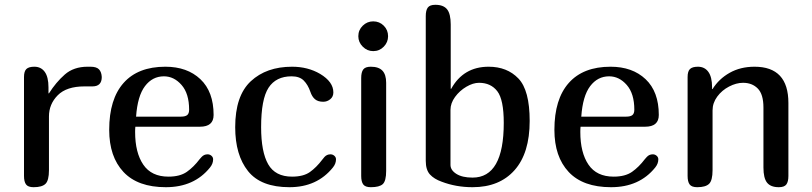

<svg xmlns="http://www.w3.org/2000/svg" viewBox="-20 -780 3385 800"><path d="M365 -420H332Q257 -420 220.5 -383Q184 -346 184 -295V-71Q184 -28 169.5 -14Q155 0 120 0Q97 0 88.5 -11.5Q80 -23 80 -47V-459Q80 -483 90 -492.5Q100 -502 123 -502Q151 -502 166.5 -480.5Q182 -459 182 -416V-391H184Q213 -437 250 -469.5Q287 -502 345 -502H357Q382 -502 392.5 -491Q403 -480 404 -459Q404 -420 365 -420Z M845 -137Q854 -137 861 -131Q868 -125 868 -116Q868 -98 855 -82Q789 0 671 0Q554 0 494.5 -63.5Q435 -127 435 -239Q435 -367 495 -434.5Q555 -502 669 -502Q760 -502 815 -450Q870 -398 870 -301Q870 -252 813 -252H544Q543 -244 543 -230Q543 -144 577 -94Q611 -44 682 -44Q730 -44 758.5 -64Q787 -84 812 -117L820 -126Q830 -137 845 -137ZM547 -294H734Q752 -294 760 -300.5Q768 -307 768 -323Q768 -390 736.5 -426Q705 -462 663 -462Q615 -462 584 -421Q553 -380 547 -294Z M1357 -137Q1366 -137 1373 -131Q1380 -125 1380 -116Q1380 -98 1367 -82Q1301 0 1186 0Q1067 0 1013.5 -67Q960 -134 960 -250Q960 -381 1025 -441.5Q1090 -502 1197 -502Q1263 -502 1314 -472Q1369 -439 1369 -395Q1369 -377 1356 -366.5Q1343 -356 1327 -356Q1305 -356 1292.5 -366.5Q1280 -377 1273 -398Q1263 -427 1245.5 -444.5Q1228 -462 1195 -462Q1130 -462 1099 -414.5Q1068 -367 1068 -250Q1068 -147 1097.5 -95.5Q1127 -44 1197 -44Q1244 -44 1271 -63Q1298 -82 1323 -115L1332 -126Q1342 -137 1357 -137Z M1525 0Q1502 0 1493.5 -11.5Q1485 -23 1485 -47V-455Q1485 -479 1493.5 -490.5Q1502 -502 1525 -502Q1558 -502 1573.5 -485.5Q1589 -469 1589 -435V-68Q1589 -26 1575 -13Q1561 0 1525 0ZM1535 -691Q1561 -691 1579 -673Q1597 -655 1597 -629Q1597 -604 1579 -585.5Q1561 -567 1535 -567Q1510 -567 1491.5 -585.5Q1473 -604 1473 -629Q1473 -655 1491.5 -673Q1510 -691 1535 -691Z M2016 -502Q2093 -502 2140 -453Q2187 -404 2187 -276Q2187 -142 2124 -71Q2061 0 1949 0Q1880 0 1820 -23Q1789 -34 1771.5 -53Q1754 -72 1754 -110V-713Q1754 -737 1762.5 -748.5Q1771 -760 1794 -760Q1828 -760 1843 -741Q1858 -722 1858 -678V-410H1860Q1911 -502 2016 -502ZM1949 -40Q2079 -40 2079 -268Q2079 -365 2052 -400Q2025 -435 1976 -435Q1951 -435 1923 -418.5Q1895 -402 1876 -376Q1857 -350 1857 -322V-93Q1857 -71 1881.5 -55.5Q1906 -40 1949 -40Z M2700 -137Q2709 -137 2716 -131Q2723 -125 2723 -116Q2723 -98 2710 -82Q2644 0 2526 0Q2409 0 2349.5 -63.5Q2290 -127 2290 -239Q2290 -367 2350 -434.5Q2410 -502 2524 -502Q2615 -502 2670 -450Q2725 -398 2725 -301Q2725 -252 2668 -252H2399Q2398 -244 2398 -230Q2398 -144 2432 -94Q2466 -44 2537 -44Q2585 -44 2613.5 -64Q2642 -84 2667 -117L2675 -126Q2685 -137 2700 -137ZM2402 -294H2589Q2607 -294 2615 -300.5Q2623 -307 2623 -323Q2623 -390 2591.5 -426Q2560 -462 2518 -462Q2470 -462 2439 -421Q2408 -380 2402 -294Z M2888 -502Q2916 -502 2931.5 -480.5Q2947 -459 2947 -416V-409H2949Q2975 -451 3020 -476.5Q3065 -502 3124 -502Q3265 -502 3265 -351V-47Q3265 -23 3256.5 -11.5Q3248 0 3225 0Q3191 0 3176 -19Q3161 -38 3161 -82V-332Q3161 -387 3137.5 -411Q3114 -435 3076 -435Q3048 -435 3018 -419.5Q2988 -404 2968.5 -377.5Q2949 -351 2949 -320V-71Q2949 -28 2934.5 -14Q2920 0 2885 0Q2862 0 2853.5 -11.5Q2845 -23 2845 -47V-459Q2845 -483 2855 -492.5Q2865 -502 2888 -502Z"/></svg>

Font: Marmelad for Arash.Academy
Style: Regular
Weight: 400
Designer: Manvel Shmavonyan
Foundry: Cyreal
Version: Version 1.110;Glyphs 3.2 (3202)